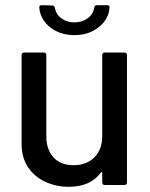

<svg xmlns="http://www.w3.org/2000/svg" viewBox="-20 -711 577 738"><path d="M383 -509H458Q468 -509 468 -499V-10Q468 0 458 0H383Q373 0 373 -10V-47Q373 -49 371.5 -49.5Q370 -50 368 -48Q328 7 244 7Q196 7 154.5 -12Q113 -31 88 -68Q63 -105 63 -158V-499Q63 -509 73 -509H148Q158 -509 158 -499V-188Q158 -136 185.5 -106Q213 -76 263 -76Q313 -76 343 -106.5Q373 -137 373 -188V-499Q373 -509 383 -509ZM131 -681V-683Q131 -691 140 -691L180 -690Q189 -690 191 -681Q195 -656 216 -640.5Q237 -625 266 -625Q295 -625 316.5 -640.5Q338 -656 342 -681Q343 -691 353 -691H392Q402 -691 401 -682Q398 -637 359.5 -606.5Q321 -576 266 -576Q211 -576 173 -606Q135 -636 131 -681Z"/></svg>

Font: BarlowMedium
Style: Regular
Weight: 500
Designer: Jeremy Tribby
Foundry: Tribby Type
Version: Version 1.422